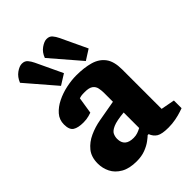

<svg xmlns="http://www.w3.org/2000/svg" viewBox="-219 -853 973 973"><g transform="rotate(-45 267.0 -367.0)"><path d="M178 -528 42 -686Q54 -716 76.5 -732Q99 -748 117 -748Q137 -748 148 -735Q159 -722 167 -705L234 -563ZM356 -528 220 -686Q231 -716 254 -732Q277 -748 294 -748Q314 -748 325 -735Q336 -722 344 -705L411 -563ZM179 14Q127 14 94 -5Q61 -24 46 -54Q31 -84 31 -118Q31 -165 55 -194.5Q79 -224 116.5 -241Q154 -258 194 -265L307 -285V-348Q307 -366 303.5 -383Q300 -400 286 -410.5Q272 -421 241 -421Q223 -421 214.5 -419.5Q206 -418 201 -416L187 -327Q185 -326 167.5 -321Q150 -316 127 -316Q89 -316 69.5 -328.5Q50 -341 50 -379Q50 -413 71.5 -437.5Q93 -462 126.5 -478.5Q160 -495 198 -503Q236 -511 269 -511Q326 -511 368 -499Q410 -487 433 -456Q456 -425 456 -368V-85L530 -71V-16Q527 -15 509.5 -9Q492 -3 466.5 2Q441 7 414 7Q367 7 347.5 -5Q328 -17 319 -41H312Q305 -34 287 -20.5Q269 -7 242 3.5Q215 14 179 14ZM252 -81Q268 -81 281 -85.5Q294 -90 307 -97V-208Q252 -203 227 -192Q202 -181 195.5 -166.5Q189 -152 189 -137Q189 -81 252 -81Z"/></g></svg>

Font: Faustina Light ExtraBold
Style: Regular
Weight: 800
Version: Version 1.200